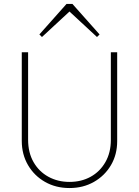

<svg xmlns="http://www.w3.org/2000/svg" viewBox="-20 -940 702 970"><path d="M331 10Q262 10 207.5 -21Q153 -52 121.5 -106Q90 -160 90 -228V-676H122V-234Q122 -169 149.5 -121Q177 -73 224.5 -47Q272 -21 331 -21Q391 -21 438 -47Q485 -73 512.5 -121Q540 -169 540 -233V-676H572V-227Q572 -159 540.5 -105.5Q509 -52 454.5 -21Q400 10 331 10ZM192 -753 179 -766 316 -920H346L483 -766L470 -753L321 -891H341Z"/></svg>

Font: Outfit Thin
Style: Regular
Weight: 100
Designer: Rodrigo Fuenzalida
Foundry: fragTYPE
Version: Version 1.000